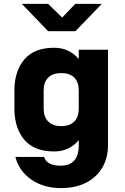

<svg xmlns="http://www.w3.org/2000/svg" viewBox="-20 -805 640 985"><path d="M293 160Q204 160 140.5 116Q77 72 59 0H206Q220 45 291 45Q384 45 384 -60V-86Q361 -58 329 -43Q297 -28 258 -28Q157 -28 106.5 -86Q56 -144 54 -240V-348Q56 -444 106.5 -502Q157 -560 258 -560Q297 -560 329 -545Q361 -530 384 -502V-550H534V-60Q534 6 504.5 55.5Q475 105 421 132.5Q367 160 293 160ZM204 -248Q204 -205 227.5 -181.5Q251 -158 294 -158Q338 -158 361 -181.5Q384 -205 384 -248V-340Q384 -384 361 -407Q338 -430 294 -430Q251 -430 227.5 -407Q204 -384 204 -340ZM227 -645 92 -785H227L299 -715L366 -785H502L367 -645Z"/></svg>

Font: Tiny ExtraBold
Style: Regular
Weight: 800
Designer: Philipp Nurullin, Konstantin Bulenkov
Foundry: JetBrains
Version: Version 2.251; ttfautohint (v1.8.4.7-5d5b)